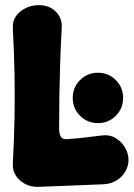

<svg xmlns="http://www.w3.org/2000/svg" viewBox="-20 -707 520 747"><path d="M361 -228Q320 -228 291.5 -256.5Q263 -285 263 -326Q263 -367 291.5 -395.5Q320 -424 361 -424Q402 -424 430.5 -395.5Q459 -367 459 -326Q459 -285 430.5 -256.5Q402 -228 361 -228ZM129 20Q103 21 79.5 9.5Q56 -2 42 -23Q28 -44 30 -71Q35 -166 36.5 -250Q38 -334 36.5 -417.5Q35 -501 30 -596Q28 -624 42 -644Q56 -664 80 -675.5Q104 -687 131 -687Q172 -687 197.5 -661.5Q223 -636 220 -596Q216 -521 214 -458.5Q212 -396 211 -336Q210 -276 210 -206Q210 -185 217.5 -174Q225 -163 246 -166Q276 -168 310.5 -172Q345 -176 376 -180Q406 -184 429.5 -170Q453 -156 466.5 -133Q480 -110 480 -84Q480 -61 467.5 -39.5Q455 -18 432.5 -4.5Q410 9 381 10Z"/></svg>

Font: Winky Sans ExtraBold
Style: Regular
Weight: 800
Designer: Simon Atzbach
Foundry: typofactur
Version: Version 1.205